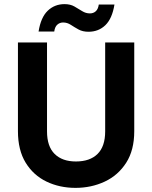

<svg xmlns="http://www.w3.org/2000/svg" viewBox="-20 -904 737 931"><path d="M67 -698H208V-267Q208 -194 245 -157.5Q282 -121 348 -121Q416 -121 453 -157.5Q490 -194 490 -267V-698H631V-268Q631 -176 592 -115Q553 -54 488 -23.5Q423 7 346 7Q269 7 205.5 -23.5Q142 -54 104.5 -115Q67 -176 67 -268ZM409 -750Q381 -750 361 -761Q341 -772 323.5 -783.5Q306 -795 286 -795Q270 -795 258 -784.5Q246 -774 243 -751H167Q178 -820 211.5 -852Q245 -884 293 -884Q321 -884 341 -872.5Q361 -861 378.5 -850Q396 -839 416 -839Q433 -839 444.5 -849.5Q456 -860 459 -882H535Q524 -814 491 -782Q458 -750 409 -750Z"/></svg>

Font: Parkinsans SemiBold
Style: Regular
Weight: 600
Designer: Red Stone, Indian Type Foundry
Foundry: Indian Type Foundry
Version: Version 1.000